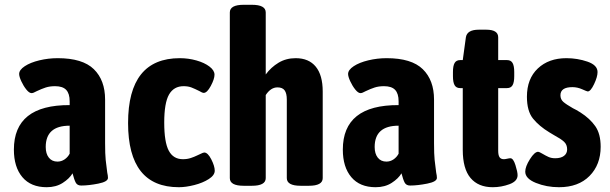

<svg xmlns="http://www.w3.org/2000/svg" viewBox="-20 -774 2546 802"><path d="M38 -149Q38 -336 271 -335V-351Q271 -383 256.5 -398.5Q242 -414 210 -414Q188 -414 171 -408.5Q154 -403 133 -393Q119 -385 112 -385Q102 -385 90 -400Q78 -415 69 -434.5Q60 -454 60 -465Q60 -482 83.5 -497.5Q107 -513 144.5 -522Q182 -531 221 -531Q325 -531 372 -485Q419 -439 419 -358V-176Q419 -130 421.5 -106Q424 -82 428 -53Q431 -40 431 -31Q431 -15 390.5 -7Q350 1 319 1Q303 1 296.5 -11Q290 -23 283 -50Q270 -28 242 -10Q214 8 175 8Q109 8 73.5 -34Q38 -76 38 -149ZM271 -132V-249Q171 -249 171 -160Q171 -132 184 -115.5Q197 -99 220 -99Q236 -99 249.5 -108Q263 -117 271 -132Z M515 -260Q515 -531 731 -531Q767 -531 800.5 -521.5Q834 -512 855 -496Q876 -480 876 -462Q876 -444 860.5 -415Q845 -386 831 -386Q825 -386 812 -394Q794 -403 780 -408.5Q766 -414 747 -414Q706 -414 686 -379Q666 -344 666 -262Q666 -180 685 -144.5Q704 -109 744 -109Q762 -109 777 -114Q792 -119 802 -124Q812 -129 815 -130Q829 -137 833 -137Q848 -137 862.5 -108.5Q877 -80 877 -61Q877 -42 852 -26Q827 -10 791.5 -1Q756 8 727 8Q515 8 515 -260Z M940 -30V-722Q940 -754 998 -754H1032Q1090 -754 1090 -722V-463Q1112 -493 1143.5 -512Q1175 -531 1215 -531Q1270 -531 1299 -495.5Q1328 -460 1328 -392V-30Q1328 2 1270 2H1236Q1178 2 1178 -30V-358Q1178 -384 1169 -396.5Q1160 -409 1139 -409Q1111 -409 1090 -377V-30Q1090 2 1032 2H998Q940 2 940 -30Z M1412 -149Q1412 -336 1645 -335V-351Q1645 -383 1630.5 -398.5Q1616 -414 1584 -414Q1562 -414 1545 -408.5Q1528 -403 1507 -393Q1493 -385 1486 -385Q1476 -385 1464 -400Q1452 -415 1443 -434.5Q1434 -454 1434 -465Q1434 -482 1457.5 -497.5Q1481 -513 1518.5 -522Q1556 -531 1595 -531Q1699 -531 1746 -485Q1793 -439 1793 -358V-176Q1793 -130 1795.5 -106Q1798 -82 1802 -53Q1805 -40 1805 -31Q1805 -15 1764.5 -7Q1724 1 1693 1Q1677 1 1670.5 -11Q1664 -23 1657 -50Q1644 -28 1616 -10Q1588 8 1549 8Q1483 8 1447.5 -34Q1412 -76 1412 -149ZM1645 -132V-249Q1545 -249 1545 -160Q1545 -132 1558 -115.5Q1571 -99 1594 -99Q1610 -99 1623.5 -108Q1637 -117 1645 -132Z M1913 -148V-406H1902Q1886 -406 1879 -418Q1872 -430 1872 -456V-473Q1872 -499 1879 -511Q1886 -523 1902 -523H1913L1926 -618Q1931 -650 1980 -650H2011Q2061 -650 2061 -618V-523H2098Q2114 -523 2121 -511Q2128 -499 2128 -473V-456Q2128 -430 2121 -418Q2114 -406 2098 -406H2061V-144Q2061 -126 2066.5 -117.5Q2072 -109 2085 -109Q2090 -109 2098.5 -111Q2107 -113 2112 -113Q2124 -113 2133 -84.5Q2142 -56 2142 -42Q2142 -17 2108 -4.5Q2074 8 2038 8Q1978 8 1945.5 -30.5Q1913 -69 1913 -148Z M2174 -57Q2174 -78 2193.5 -109Q2213 -140 2228 -140Q2232 -140 2245.5 -132Q2259 -124 2271 -118.5Q2283 -113 2299 -113Q2323 -113 2336 -123Q2349 -133 2349 -150Q2349 -170 2336 -182Q2323 -194 2295 -209L2275 -221Q2232 -247 2206.5 -278.5Q2181 -310 2181 -370Q2181 -445 2226.5 -488Q2272 -531 2346 -531Q2392 -531 2434 -516.5Q2476 -502 2476 -473Q2476 -453 2461.5 -422.5Q2447 -392 2435 -392Q2432 -392 2412 -401Q2392 -410 2371 -410Q2321 -410 2321 -376Q2321 -359 2333 -348.5Q2345 -338 2373 -322Q2386 -316 2405 -304Q2444 -279 2466.5 -247Q2489 -215 2489 -161Q2489 -86 2442.5 -39Q2396 8 2315 8Q2263 8 2218.5 -10Q2174 -28 2174 -57Z"/></svg>

Font: Asap Condensed
Style: Bold
Weight: 700
Designer: Pablo Cosgaya
Foundry: Omnibus-Type
Version: Version 1.010; ttfautohint (v1.8)